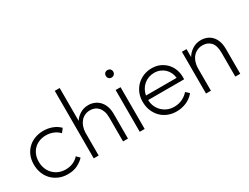

<svg xmlns="http://www.w3.org/2000/svg" viewBox="-63 -1208 2239 1724"><g transform="rotate(-30 1056.5 -346.0)"><path d="M267 8Q215 8 173.5 -10Q132 -28 102.5 -59Q73 -90 57.5 -131.5Q42 -173 42 -220Q42 -272 59.5 -313Q77 -354 107.5 -382.5Q138 -411 179 -426Q220 -441 266 -441Q314 -441 357 -425Q400 -409 432 -377L402 -338Q377 -365 341.5 -379.5Q306 -394 266 -394Q231 -394 199.5 -382.5Q168 -371 144.5 -349Q121 -327 107 -294.5Q93 -262 93 -220Q93 -179 106.5 -146Q120 -113 144 -89Q168 -65 200 -52Q232 -39 270 -39Q314 -39 349 -55Q384 -71 405 -97L437 -65Q410 -35 367.5 -13.5Q325 8 267 8Z M840 -247Q840 -285 830.5 -312Q821 -339 805 -356.5Q789 -374 767.5 -382.5Q746 -391 722 -391Q692 -391 667.5 -379.5Q643 -368 625.5 -347.5Q608 -327 598 -298.5Q588 -270 587 -237V0H536V-700H587V-359Q607 -392 645 -415.5Q683 -439 731 -439Q764 -439 793 -427Q822 -415 844 -392Q866 -369 878.5 -335Q891 -301 891 -257V0H840V-247Z M1013 -433H1064V0H1013ZM1038 -548Q1021 -548 1010.5 -559Q1000 -570 1000 -587Q1000 -604 1010.5 -614.5Q1021 -625 1038 -625Q1055 -625 1066 -614.5Q1077 -604 1077 -587Q1077 -570 1066 -559Q1055 -548 1038 -548Z M1393 8Q1346 8 1305.5 -8Q1265 -24 1235 -54Q1205 -84 1187.5 -126Q1170 -168 1170 -220Q1170 -272 1188.5 -313Q1207 -354 1237.5 -382.5Q1268 -411 1307 -426Q1346 -441 1388 -441Q1439 -441 1477.5 -422.5Q1516 -404 1542 -375Q1568 -346 1581 -309.5Q1594 -273 1594 -236V-209H1221Q1222 -170 1236.5 -139Q1251 -108 1275 -85.5Q1299 -63 1329.5 -51Q1360 -39 1395 -39Q1442 -39 1480 -57.5Q1518 -76 1544 -106L1578 -75Q1542 -32 1494 -12Q1446 8 1393 8ZM1387 -394Q1357 -394 1330 -384Q1303 -374 1281 -355.5Q1259 -337 1244.5 -311Q1230 -285 1224 -254H1542Q1539 -283 1527 -308.5Q1515 -334 1495 -353Q1475 -372 1448 -383Q1421 -394 1387 -394Z M2004 -247Q2004 -323 1972 -357Q1940 -391 1888 -391Q1858 -391 1833 -379.5Q1808 -368 1790 -347.5Q1772 -327 1762 -298.5Q1752 -270 1751 -237V0H1700V-433H1748V-350Q1768 -386 1807.5 -412.5Q1847 -439 1898 -439Q1932 -439 1961 -427Q1990 -415 2011 -392Q2032 -369 2043.5 -335Q2055 -301 2055 -257V0H2004V-247Z"/></g></svg>

Font: Tilda Sans Light
Style: Regular
Weight: 300
Designer: ParaType Ltd
Foundry: ParaType Ltd
Version: Version 1.009